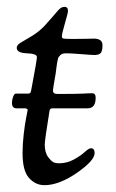

<svg xmlns="http://www.w3.org/2000/svg" viewBox="-20 -530 339 562"><path d="M15 -229Q15 -238 18.5 -247Q22 -256 26 -256H61Q68 -256 69.5 -259.5Q71 -263 73 -275Q88 -354 88 -363Q88 -373 58.5 -374Q29 -375 29 -390Q29 -398 39.5 -404.5Q50 -411 71.5 -423.5Q93 -436 111 -455Q123 -468 134 -481Q145 -494 149.5 -499Q154 -504 158.5 -507Q163 -510 169 -510Q179 -510 179 -498Q179 -492 170 -461.5Q161 -431 161 -423Q161 -418 166.5 -417Q172 -416 196 -416Q219 -416 235.5 -416.5Q252 -417 254 -417Q280 -417 280 -398Q280 -381 275 -375Q270 -369 256 -369Q249 -369 218 -371.5Q187 -374 175 -374Q169 -374 164.5 -373Q160 -372 157 -369Q154 -366 152 -363.5Q150 -361 149 -355Q148 -349 147 -345Q146 -341 145 -331Q144 -321 143 -315Q135 -270 135 -265Q135 -255 148 -255Q208 -255 222.5 -256Q237 -257 250 -257Q260 -257 260 -244Q260 -213 237 -213H141H134Q126 -213 125 -206Q111 -120 111 -107Q111 -83 121.5 -69.5Q132 -56 139 -54Q146 -52 152 -52Q176 -52 196 -63Q216 -74 228 -85Q240 -96 246 -96Q257 -96 257 -82Q257 -60 205 -24Q153 12 110 12Q84 12 65 -9Q46 -30 46 -82Q46 -108 49.5 -138Q53 -168 57 -187.5Q61 -207 61 -208Q61 -213 51 -213H28Q15 -213 15 -229Z"/></svg>

Font: OFL Sorts Mill Goudy TT
Style: Italic
Weight: 500
Italic angle: -6°
Version: Version 003.000